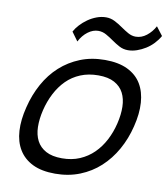

<svg xmlns="http://www.w3.org/2000/svg" viewBox="-94 -946 904 1034"><g transform="rotate(10 358.0 -428.5)"><path d="M716 -820Q703 -797 684.5 -777.5Q666 -758 643.5 -744Q621 -730 596.5 -721.5Q572 -713 548 -713Q522 -713 500.5 -724.5Q479 -736 458.5 -750.5Q438 -765 417.5 -776.5Q397 -788 374 -788Q345 -788 317.5 -767.5Q290 -747 272 -712L237 -760Q247 -779 264.5 -798Q282 -817 304 -832.5Q326 -848 351.5 -857.5Q377 -867 403 -867Q428 -867 450.5 -855.5Q473 -844 493.5 -829.5Q514 -815 534.5 -803.5Q555 -792 576 -792Q608 -792 635.5 -813.5Q663 -835 680 -867ZM652 -315Q635 -245 601.5 -185.5Q568 -126 520.5 -82.5Q473 -39 411.5 -14.5Q350 10 277 10Q203 10 154 -14Q105 -38 78.5 -81.5Q52 -125 48.5 -184.5Q45 -244 63 -315Q80 -385 113 -445Q146 -505 193.5 -548Q241 -591 302 -615.5Q363 -640 437 -640Q511 -640 560.5 -616Q610 -592 636 -549Q662 -506 666 -446Q670 -386 652 -315ZM561 -315Q573 -365 572 -408Q571 -451 554.5 -483Q538 -515 504 -533.5Q470 -552 416 -552Q362 -552 318.5 -534Q275 -516 243 -484Q211 -452 188.5 -408.5Q166 -365 154 -315Q142 -265 143 -222Q144 -179 160.5 -147Q177 -115 211 -96.5Q245 -78 299 -78Q353 -78 396 -96.5Q439 -115 471.5 -147Q504 -179 526.5 -222Q549 -265 561 -315Z"/></g></svg>

Font: TypoPRO Sinkin Sans
Style: 400 Italic
Weight: 400
Italic angle: -112°
Designer: Keith Bates
Foundry: K-Type
Version: Sinkin Sans (version 1.0)  by Keith Bates   •   © 2014   www